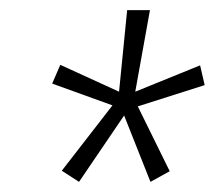

<svg xmlns="http://www.w3.org/2000/svg" viewBox="-20 -755 424 379"><path d="M384 -587 252 -545 315 -417 277 -396 225 -527 136 -396 102 -418 202 -547 83 -590 99 -627 215 -574 231 -735H276L247 -574L375 -626Z"/></svg>

Font: Fira Sans Extra Condensed ExtraLight
Style: Italic
Weight: 275
Width: 3
Italic angle: -8°
Designer: Carrois Corporate & Edenspiekermann AG
Foundry: Carrois Corporate GbR & Edenspiekermann AG
Version: Version 4.203